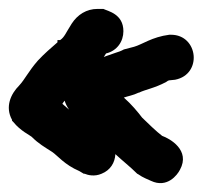

<svg xmlns="http://www.w3.org/2000/svg" viewBox="-21 -474 455 431"><path d="M6 -203 9 -200C25 -180 47 -170 50 -167C66 -151 79 -144 96 -133C108 -125 124 -104 157 -90L167 -84H169C176 -81 191 -77 207 -84C227 -92 237 -109 238 -128C254 -113 271 -100 287 -84L289 -83C300 -75 312 -71 318 -68C354 -51 377 -81 383 -93C407 -137 360 -163 343 -169C332 -177 308 -200 298 -210C288 -223 275 -239 257 -255C265 -258 278 -260 290 -266H291C305 -273 326 -276 352 -290C359 -295 356 -293 372 -295C434 -307 424 -396 363 -396H359C320 -391 298 -374 280 -369L257 -363C252 -360 244 -357 237 -355L217 -348C215 -347 215 -347 212 -346C213 -348 215 -351 217 -354C242 -360 256 -381 256 -404C256 -443 221 -449 211 -454H198C173 -454 153 -441 140 -421C126 -399 124 -391 114 -384H108V-379C94 -367 78 -353 64 -338C43 -314 35 -296 22 -282C3 -263 -10 -234 6 -205ZM119 -241C120 -243 122 -245 124 -248C126 -242 129 -235 134 -228C129 -232 126 -235 119 -241Z"/></svg>

Font: Stray Cat
Style: ExBlk
Weight: 1000
Version: Version 1.0